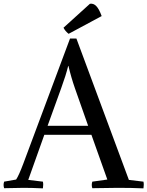

<svg xmlns="http://www.w3.org/2000/svg" viewBox="-34 -1038 815 1061"><path d="M122.1 -43.9 203.1 -34.2Q206.5 -19.5 203.1 2.9Q140.1 0 97.2 0Q72.8 0 -11.2 2Q-17.1 -16.1 -11.2 -34.2L55.2 -45.9Q70.3 -68.4 95.2 -134.8L353 -825.2H388.2L678.2 -43.9L758.8 -34.2Q762.2 -19.5 758.8 2.9Q695.8 0 618.2 0Q560.1 0 476.1 2Q470.2 -16.1 476.1 -34.2L559.1 -45.9L471.2 -293H210.9ZM344.2 -673.8H342.8Q330.6 -623 304.2 -550.8L229 -342.8H453.1L379.9 -550.8Q359.4 -609.4 344.2 -673.8ZM527.8 -949.2 345.2 -851.1Q326.2 -866.2 316.9 -884.8L462.9 -1017.1Q482.4 -1020.5 498 -1004.4Q513.7 -988.3 527.8 -949.2Z"/></svg>

Font: Adamina
Style: Regular
Weight: 400
Designer: Cyreal (www.cyreal.org)
Foundry: Cyreal (www.cyreal.org)
Version: Version 1.010